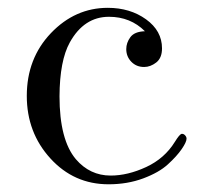

<svg xmlns="http://www.w3.org/2000/svg" viewBox="-20 -462 520 493"><path d="M48.8 -215.8Q48.8 -312 110.8 -377Q172.9 -441.9 256.8 -441.9Q314 -441.9 355 -412.4Q396 -382.8 396 -337.9Q396 -313 381.1 -301.5Q366.2 -290 350.1 -290Q330.1 -290 317.1 -303.5Q304.2 -316.9 304.2 -335.9Q304.2 -352.1 314.7 -366.5Q325.2 -380.9 352.1 -381.8Q314.9 -418.9 259.8 -418.9Q195.8 -418.9 159.2 -353Q133.3 -306.2 132.8 -214.8Q132.8 -103 174.8 -53.2Q210.9 -11.2 264.2 -11.2Q308.1 -11.2 355.5 -33.2Q402.8 -55.2 429.2 -98.1Q440.4 -116.2 445.8 -118.2Q450.7 -119.1 454.8 -115Q459 -110.8 459 -106Q459 -97.2 446.5 -79.1Q434.1 -61 411.1 -40Q388.2 -19 347.7 -3.9Q307.1 11.2 258.8 11.2Q169.9 11.2 109.4 -55.2Q48.8 -121.6 48.8 -215.8Z"/></svg>

Font: CMU Serif Upright Italic
Style: UprightItalic
Weight: 500
Version: Version 0.7.0